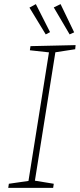

<svg xmlns="http://www.w3.org/2000/svg" viewBox="-20 -912 387 932"><path d="M345 -673 241 -657 250 -666 148 -26 143 -36 241 -20 238 0H20L23 -20L127 -35L117 -26L219 -666L225 -657L125 -668L128 -688L347 -693ZM202 -745 223 -756 154 -892 123 -875ZM318 -745 340 -755 274 -892 241 -876Z"/></svg>

Font: Bitter Thin ExtraLight
Style: Italic
Weight: 250
Italic angle: -9°
Version: Version 2.002